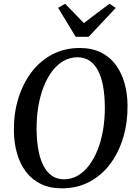

<svg xmlns="http://www.w3.org/2000/svg" viewBox="-20 -1014 742 1044"><path d="M316 10Q249.5 10 200.5 -14.5Q151.5 -39 119.5 -82.2Q87.5 -125.5 71.8 -182.5Q56 -239.5 55.5 -304.5Q54.5 -396 79 -476.8Q103.5 -557.5 150 -619.8Q196.5 -682 263.2 -717.5Q330 -753 413.5 -753Q481 -753 530 -728.2Q579 -703.5 610.5 -660Q642 -616.5 657.5 -560.2Q673 -504 673.5 -441Q674.5 -349.5 650.5 -268Q626.5 -186.5 580.2 -124Q534 -61.5 467.2 -25.8Q400.5 10 316 10ZM328 -39Q368.5 -39 403.2 -59.2Q438 -79.5 465.2 -116Q492.5 -152.5 511.8 -201.8Q531 -251 540.8 -310Q550.5 -369 550 -433.5Q549.5 -495.5 540.5 -545.2Q531.5 -595 513.2 -630Q495 -665 467.2 -683.8Q439.5 -702.5 401 -702.5Q360.5 -702.5 325.8 -682.8Q291 -663 263.8 -627Q236.5 -591 217.2 -541.8Q198 -492.5 188.2 -434.2Q178.5 -376 179 -311.5Q179.5 -248.5 188.8 -198.2Q198 -148 216.5 -112.5Q235 -77 262.8 -58Q290.5 -39 328 -39ZM391.5 -814 296 -971.5 334 -993.5Q359.5 -967.5 385 -941.2Q410.5 -915 436 -888.5Q470 -915 505 -941Q540 -967 575.5 -993.5L609.5 -971L462 -814Z"/></svg>

Font: Merriweather 36pt Medium
Style: Italic
Weight: 500
Italic angle: -7.8°
Version: Version 2.101